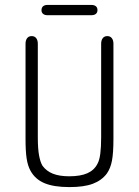

<svg xmlns="http://www.w3.org/2000/svg" viewBox="-20 -752 566 782"><path d="M442 -186V-574Q442 -588 435.5 -596.5Q429 -605 417 -605Q405 -605 398.5 -596.5Q392 -588 392 -574V-193Q392 -153 388.5 -126Q385 -99 377 -85Q364 -59 336 -46.5Q308 -34 262 -34Q222 -34 195.5 -44.5Q169 -55 153 -77Q144 -92 139 -119.5Q134 -147 134 -193V-574Q134 -588 127.5 -596.5Q121 -605 109 -605Q97 -605 90.5 -596.5Q84 -588 84 -574V-186Q84 -136 88.5 -106.5Q93 -77 104 -57Q123 -22 161 -6Q199 10 263 10Q322 10 358 -3.5Q394 -17 415 -45Q430 -66 436 -97.5Q442 -129 442 -186ZM174 -732Q162 -732 155.5 -726.5Q149 -721 149 -710Q149 -701 155.5 -695.5Q162 -690 174 -690H351Q364 -690 370.5 -695.5Q377 -701 377 -711Q377 -721 370.5 -726.5Q364 -732 351 -732Z"/></svg>

Font: Beiruti Light
Style: Regular
Weight: 300
Designer: Arlette Boutros
Foundry: Boutros
Version: Version 1.41